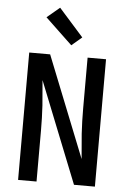

<svg xmlns="http://www.w3.org/2000/svg" viewBox="-61 -962 671 1006"><g transform="rotate(5 275.0 -459.0)"><path d="M73 0V-670H183L395 -138Q393 -171 389.5 -204Q386 -237 384 -270Q382 -303 381 -336Q380 -369 380 -402V-670H477V0H367L155 -532Q157 -499 160.5 -466Q164 -433 166 -400Q168 -367 169 -334Q170 -301 170 -268V0ZM289 -727 147 -862 214 -918 343 -773Z"/></g></svg>

Font: Lode Dark Term
Style: Bold
Weight: 700
Monospace: yes
Designer: Belleve Invis
Foundry: Belleve Invis
Version: Version 29.2.0